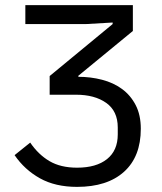

<svg xmlns="http://www.w3.org/2000/svg" viewBox="-20 -718 633 750"><path d="M281 12Q196 12 136 -21.5Q76 -55 37 -112L98 -161Q130 -114 173.5 -88.5Q217 -63 281 -63Q356 -63 398 -96.5Q440 -130 440 -193V-220Q440 -284 395 -316Q350 -348 277 -348H174V-421L420 -624V-630L316 -624H79V-698H499V-597L286 -422V-418Q334 -418 378.5 -406.5Q423 -395 456.5 -370.5Q490 -346 510 -307.5Q530 -269 530 -215Q530 -106 464.5 -47Q399 12 281 12Z"/></svg>

Font: IBM Plex Sans
Style: Regular
Weight: 400
Designer: Mike Abbink, Paul van der Laan, Pieter van Rosmalen
Foundry: Bold Monday
Version: Version 3.005